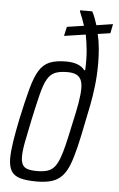

<svg xmlns="http://www.w3.org/2000/svg" viewBox="-54 -781 512 827"><g transform="rotate(5 202.5 -367.5)"><path d="M136 8Q91 8 64 0Q37 -8 25.5 -28Q14 -48 14 -82Q14 -111 20.5 -153.5Q27 -196 39 -254Q56 -333 70 -385Q84 -437 101.5 -466Q119 -495 146.5 -506.5Q174 -518 218 -518Q248 -518 268 -510Q288 -502 299 -487L303 -489Q305 -539 301.5 -574.5Q298 -610 292 -641L199 -627L208 -667L281 -678Q276 -693 270.5 -708Q265 -723 258 -739L259 -743H311Q318 -730 323.5 -715.5Q329 -701 334 -685L405 -696L397 -656L343 -648Q350 -619 353 -586.5Q356 -554 356 -521Q356 -469 350.5 -423Q345 -377 337.5 -339Q330 -301 324 -273Q311 -206 299.5 -158Q288 -110 275.5 -78Q263 -46 245 -27Q227 -8 200.5 0Q174 8 136 8ZM134 -37Q160 -37 178 -42.5Q196 -48 208 -62Q220 -76 229.5 -101Q239 -126 248 -163.5Q257 -201 268 -254Q280 -306 286.5 -344Q293 -382 293 -408Q293 -431 286.5 -445Q280 -459 266 -466Q252 -473 227 -473Q194 -473 174 -464.5Q154 -456 141 -433.5Q128 -411 117 -367.5Q106 -324 91 -254Q79 -197 71.5 -158Q64 -119 64 -94Q64 -73 70.5 -60Q77 -47 92.5 -42Q108 -37 134 -37Z"/></g></svg>

Font: Saira ExtraCondensed Light
Style: Italic
Weight: 300
Width: 2
Italic angle: -12°
Designer: Hector Gatti with collaboration of the Omnibus-Type team
Foundry: Omnibus-Type
Version: Version 1.101